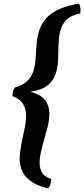

<svg xmlns="http://www.w3.org/2000/svg" viewBox="-20 -768 467 1065"><path d="M417 -748Q424 -740 426 -724Q428 -708 425 -694Q373 -683 347.5 -656.5Q322 -630 313.5 -593.5Q305 -557 304.5 -515.5Q304 -474 302 -432.5Q300 -391 287.5 -355Q275 -319 242.5 -293.5Q210 -268 148 -259Q205 -244 228.5 -214.5Q252 -185 253.5 -145.5Q255 -106 243.5 -61.5Q232 -17 219 27.5Q206 72 201 111.5Q196 151 208.5 180.5Q221 210 264 225Q264 239 260 253Q256 267 246 277Q181 261 146.5 234Q112 207 99.5 172.5Q87 138 89.5 99.5Q92 61 100.5 21Q109 -19 117 -58Q125 -97 124.5 -131Q124 -165 107.5 -192Q91 -219 49 -235Q49 -247 52 -260Q55 -273 63 -283Q109 -296 132.5 -320Q156 -344 165.5 -375Q175 -406 177.5 -442Q180 -478 182.5 -515.5Q185 -553 194.5 -589Q204 -625 227.5 -656.5Q251 -688 296.5 -711.5Q342 -735 417 -748Z"/></svg>

Font: Vollkorn
Style: Bold Italic
Weight: 700
Italic angle: -11°
Designer: Friedrich Althausen
Foundry: Friedrich Althausen
Version: Version 5.000; ttfautohint (v1.8.3)